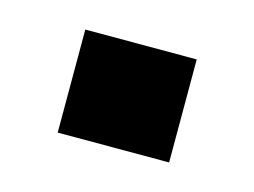

<svg xmlns="http://www.w3.org/2000/svg" viewBox="-38 -333 322 243"><g transform="rotate(15 123.0 -211.5)"><path d="M50 -144V-279H196V-144Z"/></g></svg>

Font: Rokkitt SemiBold Black
Style: Regular
Weight: 900
Version: Version 3.103